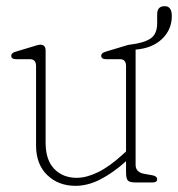

<svg xmlns="http://www.w3.org/2000/svg" viewBox="-20 -592 578 623"><path d="M97 -120V-377.5Q97 -400 77 -400H32Q16.5 -400 16.5 -411Q16.5 -420.5 31.5 -424.5L83 -440Q92 -442.5 99 -444.8Q106 -447 110.5 -447Q128 -447 128 -428V-128.5Q128 -73 156 -44Q184 -15 229 -15Q260.5 -15 298 -33.2Q335.5 -51.5 378.5 -91L389 -100.5V-377.5Q389 -400 369 -400H324Q308.5 -400 308.5 -411Q308.5 -420.5 323.5 -424.5L375 -440Q384 -442.5 390.8 -444.8Q397.5 -447 400.5 -447H401Q447 -452.5 468.5 -467Q490 -481.5 490 -517V-546Q490 -572 514.5 -572Q537.5 -572 537.5 -540Q537.5 -496 506 -465.8Q474.5 -435.5 420 -431V-428V-57Q420 -33 448 -28L473.5 -23.5Q490 -20.5 490 -10.5Q490 0 474.5 0H419Q401 0 395 -6.2Q389 -12.5 389 -32.5V-69Q347.5 -31.5 306.2 -10.2Q265 11 225 11Q169.5 11 133.2 -24Q97 -59 97 -120Z"/></svg>

Font: Fraunces 72pt S100 Thin
Style: Regular
Weight: 100
Version: Version 1.000; ttfautohint (v1.8.3)